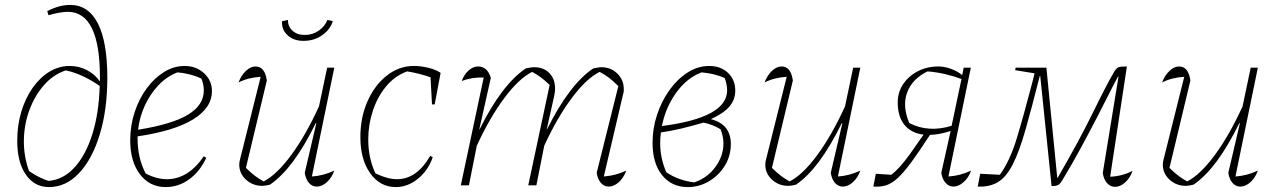

<svg xmlns="http://www.w3.org/2000/svg" viewBox="-20 -753 5194 780"><path d="M179 7Q120 7 85 -43.5Q50 -94 50 -181Q50 -244 66.5 -299Q83 -354 112.5 -396Q142 -438 180.5 -461.5Q219 -485 263 -485Q301 -485 333.5 -468Q366 -451 386 -422Q386 -430 386 -438Q386 -705 255 -705Q241 -705 218.5 -701Q196 -697 177 -691L172 -708Q221 -733 265 -733Q339 -733 377.5 -658Q416 -583 416 -437Q416 -308 385.5 -207.5Q355 -107 301.5 -50Q248 7 179 7ZM98 -58Q139 -30 177 -18Q237 -23 282.5 -72.5Q328 -122 355 -207.5Q382 -293 385 -404Q312 -454 247 -467Q196 -450 158.5 -407Q121 -364 99.5 -306Q78 -248 77 -183.5Q76 -119 98 -58Z M653 7Q588 7 548.5 -45Q509 -97 509 -183Q509 -243 527 -297.5Q545 -352 576 -394Q607 -436 646.5 -460.5Q686 -485 730 -485Q777 -485 809 -455.5Q841 -426 841 -383Q841 -315 764.5 -268Q688 -221 539 -199Q539 -193 539 -187Q539 -151 547 -115.5Q555 -80 572 -48Q616 -25 658 -25Q744 -25 808 -118L818 -112Q792 -56 748.5 -24.5Q705 7 653 7ZM808 -386Q808 -410 798 -434Q752 -455 701 -459Q657 -442 623.5 -406.5Q590 -371 568.5 -324.5Q547 -278 541 -226Q679 -248 743.5 -287Q808 -326 808 -386Z M1218 -51 1265 -252 1263 -253Q1216 -158 1170.5 -97Q1125 -36 1077 -3Q1059 2 1045 2Q1007 2 979.5 -23Q952 -48 952 -84Q952 -95 955 -105L1039 -441Q988 -438 949 -418Q960 -447 979 -465Q998 -483 1018 -483Q1056 -483 1064 -426L979 -71Q1015 -35 1051 -16Q1104 -43 1163 -123Q1222 -203 1276 -321L1309 -478H1338L1247 -36Q1294 -39 1338 -60Q1328 -31 1308 -13Q1288 5 1267 5Q1248 5 1235 -10Q1222 -25 1218 -51ZM1213 -587Q1172 -587 1147.5 -610.5Q1123 -634 1126 -667L1150 -672Q1149 -646 1168 -628.5Q1187 -611 1218 -611Q1250 -611 1275 -628.5Q1300 -646 1310 -672L1332 -667Q1322 -634 1289.5 -610.5Q1257 -587 1213 -587Z M1588 7Q1524 7 1484 -49Q1444 -105 1444 -196Q1444 -276 1473 -341.5Q1502 -407 1551.5 -446Q1601 -485 1661 -485Q1691 -485 1721 -477.5Q1751 -470 1770 -457L1746 -329H1735L1729 -439Q1684 -455 1634 -463Q1584 -445 1548.5 -402Q1513 -359 1494.5 -302.5Q1476 -246 1476 -186Q1476 -111 1505 -49Q1554 -25 1593 -25Q1673 -25 1728 -120L1738 -114Q1719 -60 1677.5 -26.5Q1636 7 1588 7Z M1852 0 1945 -438Q1898 -440 1856 -424Q1865 -450 1883.5 -466.5Q1902 -483 1922 -483Q1960 -483 1974 -437L1927 -227H1928Q2019 -410 2116 -475Q2130 -478 2137 -479Q2144 -480 2149 -480Q2189 -480 2212 -456Q2235 -432 2235 -393Q2235 -381 2232 -366L2201 -227H2202Q2293 -410 2390 -475Q2401 -477 2408.5 -478.5Q2416 -480 2422 -480Q2462 -480 2488 -454Q2514 -428 2514 -393Q2514 -388 2514 -383Q2514 -378 2512 -373L2433 -36Q2483 -40 2524 -60Q2514 -31 2494 -13Q2474 5 2453 5Q2434 5 2421 -10Q2408 -25 2404 -51L2492 -403Q2470 -425 2453.5 -437.5Q2437 -450 2416 -461Q2362 -434 2303 -355Q2244 -276 2191 -161L2159 0H2126L2213 -408Q2193 -427 2177.5 -438.5Q2162 -450 2142 -461Q2088 -434 2029 -355Q1970 -276 1917 -161L1885 0Z M2774 7Q2709 7 2670 -41Q2631 -89 2631 -173Q2631 -232 2649.5 -287.5Q2668 -343 2700 -387.5Q2732 -432 2773.5 -458.5Q2815 -485 2861 -485Q2908 -485 2937.5 -457Q2967 -429 2967 -385Q2967 -348 2943 -320Q2919 -292 2868 -269Q2910 -258 2929.5 -232.5Q2949 -207 2949 -168Q2949 -120 2925 -80.5Q2901 -41 2861 -17Q2821 7 2774 7ZM2934 -386Q2934 -410 2924 -436Q2885 -454 2830 -459Q2771 -437 2727.5 -377Q2684 -317 2669 -241Q2934 -275 2934 -386ZM2662 -171Q2662 -110 2687 -53Q2736 -20 2800 -12Q2854 -30 2886.5 -75Q2919 -120 2919 -170Q2919 -199 2907 -228Q2876 -247 2838 -255Q2791 -241 2746.5 -230.5Q2702 -220 2665 -215Q2662 -193 2662 -171Z M3355 -51 3402 -252 3400 -253Q3353 -158 3307.5 -97Q3262 -36 3214 -3Q3196 2 3182 2Q3144 2 3116.5 -23Q3089 -48 3089 -84Q3089 -95 3092 -105L3176 -441Q3125 -438 3086 -418Q3097 -447 3116 -465Q3135 -483 3155 -483Q3193 -483 3201 -426L3116 -71Q3152 -35 3188 -16Q3241 -43 3300 -123Q3359 -203 3413 -321L3446 -478H3475L3384 -36Q3431 -39 3475 -60Q3465 -31 3445 -13Q3425 5 3404 5Q3385 5 3372 -10Q3359 -25 3355 -51Z M3528 5 3538 -47 3601 -43Q3619 -57 3636.5 -76.5Q3654 -96 3676.5 -127Q3699 -158 3732 -206Q3682 -212 3654.5 -245.5Q3627 -279 3627 -337Q3627 -378 3649 -411Q3671 -444 3708.5 -463.5Q3746 -483 3792 -483Q3817 -483 3843 -473.5Q3869 -464 3889 -448L3895 -478H3924L3833 -36Q3881 -39 3925 -60Q3915 -31 3894.5 -13Q3874 5 3854 5Q3835 5 3821.5 -10Q3808 -25 3804 -51L3842 -221Q3796 -206 3758 -205Q3715 -139 3684 -96.5Q3653 -54 3628.5 -31Q3604 -8 3580.5 -0.5Q3557 7 3528 5ZM3674 -253Q3752 -213 3846 -242L3886 -432Q3854 -444 3819.5 -452Q3785 -460 3748 -463Q3685 -432 3665 -376.5Q3645 -321 3674 -253Z M4510 6Q4491 6 4477.5 -9Q4464 -24 4460 -50L4524 -442H4522Q4509 -419 4487 -375Q4465 -331 4435 -273Q4405 -215 4369.5 -149.5Q4334 -84 4294 -18Q4286 -5 4277.5 -1Q4269 3 4252 3L4206 -444H4204Q4171 -313 4146 -225.5Q4121 -138 4095 -86.5Q4069 -35 4035.5 -14Q4002 7 3952 5L3962 -47L4042 -43Q4083 -100 4110.5 -190.5Q4138 -281 4174 -419L4183 -455L4104 -468L4106 -478H4231L4275 -31H4277Q4366 -185 4420.5 -296.5Q4475 -408 4506 -461Q4515 -476 4523.5 -479.5Q4532 -483 4554 -483H4558L4490 -35Q4539 -37 4581 -59Q4571 -30 4551 -12Q4531 6 4510 6Z M4970 -51 5017 -252 5015 -253Q4968 -158 4922.5 -97Q4877 -36 4829 -3Q4811 2 4797 2Q4759 2 4731.5 -23Q4704 -48 4704 -84Q4704 -95 4707 -105L4791 -441Q4740 -438 4701 -418Q4712 -447 4731 -465Q4750 -483 4770 -483Q4808 -483 4816 -426L4731 -71Q4767 -35 4803 -16Q4856 -43 4915 -123Q4974 -203 5028 -321L5061 -478H5090L4999 -36Q5046 -39 5090 -60Q5080 -31 5060 -13Q5040 5 5019 5Q5000 5 4987 -10Q4974 -25 4970 -51Z"/></svg>

Font: Piazzolla Thin
Style: Italic
Weight: 100
Italic angle: -11.3°
Designer: Juan Pablo del Peral
Foundry: Huerta Tipografica
Version: Version 1.330